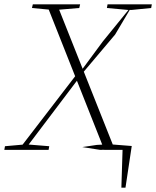

<svg xmlns="http://www.w3.org/2000/svg" viewBox="-45 -694 723 889"><path d="M465 0 463 -26 565 -18 536 175H517L523 -16L545 0ZM-25 0 -22 -17 68 -25H84L183 -17L180 0ZM41 0 313 -354 329 -329H318L314 -324L69 0ZM103 -657 107 -674H326L322 -657L215 -648H198ZM419 0 336 -13 403 -23 457 -26 520 -20 554 -4ZM331 -348 323 -367 332 -368 431 -502 571 -674 488 -534ZM450 -657 453 -674H658L655 -657L565 -648H548ZM438 0 171 -674H219L487 0Z"/></svg>

Font: Source Serif 4 48pt Light
Style: Italic
Weight: 300
Italic angle: -12°
Designer: Frank Grießhammer
Foundry: Adobe Systems Incorporated
Version: Version 4.004;hotconv 1.0.116;makeotfexe 2.5.65601